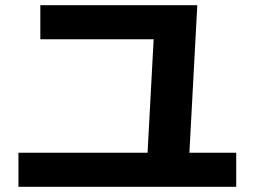

<svg xmlns="http://www.w3.org/2000/svg" viewBox="-20 -723 978 737"><path d="M50.8 -136.7H546.4L569.8 -572.3H134.8V-703.1H737.3L707 -136.7H886.7V-5.9H50.8Z"/></svg>

Font: Pretendard ExtraBold
Style: Regular
Weight: 800
Designer: Base glyphs from Inter by Rasmus Andersson; Hangeul glyphs from Noto Sans CJK(Source Han Sans) by Jang Soo-young and Kan
Foundry: Kil Hyung-jin
Version: Version 1.309